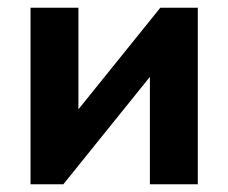

<svg xmlns="http://www.w3.org/2000/svg" viewBox="-20 -477 591 497"><path d="M59 -457H183V-194L395 -457H492V0H368V-278L144 0H59Z"/></svg>

Font: Tilda Sans Bold
Style: Regular
Weight: 700
Designer: ParaType Ltd
Foundry: ParaType Ltd
Version: Version 1.009